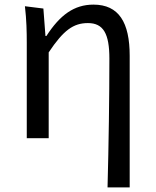

<svg xmlns="http://www.w3.org/2000/svg" viewBox="-20 -572 674 832"><path d="M88 -545C95 -485 96 -434 96 -387V27H191V-345C255 -441 298 -472 361 -472C428 -472 454 -426 454 -318C454 -153 451 54 446 240H542V-330C542 -475 495 -552 385 -552C301 -552 240 -507 181 -416H177L168 -535Z"/></svg>

Font: GenEiGothic-pro-Regular
Style: Regular
Weight: 400
Designer: Ryoko NISHIZUKA (kana & ideographs); Paul D. Hunt (Latin, Greek & Cyrillic); Wenlong ZHANG (bopomofo); Sandoll Communica
Foundry: Adobe Systems Incorporated; o_tamon
Version: Version 1.000.140830